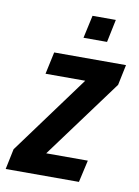

<svg xmlns="http://www.w3.org/2000/svg" viewBox="-102 -741 575 795"><g transform="rotate(10 186.0 -343.5)"><path d="M-22 0 -4 -86 239 -417H72L92 -510H394L376 -424L132 -93H307L286 0ZM201 -591 222 -687H320L300 -591Z"/></g></svg>

Font: Saira Condensed SemiBold
Style: Italic
Weight: 600
Width: 3
Italic angle: -12°
Designer: Hector Gatti with collaboration of the Omnibus-Type team
Foundry: Omnibus-Type
Version: Version 1.101